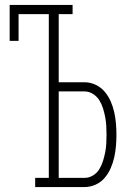

<svg xmlns="http://www.w3.org/2000/svg" viewBox="-20 -755 540 775"><path d="M122 0V-37H177V-698H55V-590H19V-735H273V-698H217V-423H321Q344 -423 365.5 -413Q387 -403 402 -385.5Q417 -368 426.5 -346.5Q436 -325 441 -302.5Q446 -280 448 -257Q450 -234 450 -211Q450 -188 448 -165Q446 -142 441 -119.5Q436 -97 426.5 -75.5Q417 -54 402 -36.5Q387 -19 365.5 -9.5Q344 0 321 0ZM217 -37H321Q339 -37 355 -46.5Q371 -56 380.5 -71.5Q390 -87 395.5 -104.5Q401 -122 404.5 -139.5Q408 -157 409 -175Q410 -193 410 -211Q410 -229 409 -247Q408 -265 404.5 -283Q401 -301 395.5 -318.5Q390 -336 380.5 -351Q371 -366 355 -376Q339 -386 321 -386H217Z"/></svg>

Font: Iosevka Slab Extralight
Style: Regular
Weight: 200
Monospace: yes
Designer: Belleve Invis
Foundry: Belleve Invis
Version: Version 11.1.1; ttfautohint (v1.8.3)